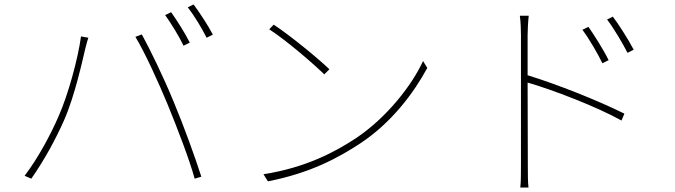

<svg xmlns="http://www.w3.org/2000/svg" viewBox="-20 -816 3040 865"><path d="M751 -761 724 -748C751 -711 788 -650 807 -610L835 -624C813 -668 776 -726 751 -761ZM852 -796 826 -783C855 -746 888 -691 911 -646L939 -660C919 -699 879 -760 852 -796ZM243 -290C209 -212 155 -109 91 -24L121 -11C181 -97 231 -189 269 -275C318 -387 352 -546 365 -600C370 -620 373 -630 378 -646L345 -652C331 -549 286 -386 243 -290ZM735 -346C778 -241 834 -96 857 -11L887 -20C861 -102 808 -249 763 -356C716 -471 656 -593 619 -661L590 -650C634 -577 693 -447 735 -346Z M1213 -705 1193 -684C1269 -635 1392 -529 1441 -481L1464 -504C1412 -554 1285 -658 1213 -705ZM1167 -31 1187 1C1380 -37 1504 -105 1603 -170C1744 -263 1844 -397 1905 -510L1886 -541C1834 -429 1721 -285 1583 -193C1490 -132 1359 -61 1167 -31Z M2722 -545C2698 -594 2653 -664 2631 -695L2604 -682C2633 -643 2674 -573 2694 -531ZM2357 -657C2357 -676 2359 -719 2362 -745H2322C2326 -718 2327 -678 2327 -657V-69C2327 -34 2327 4 2324 29H2361C2358 4 2358 -34 2358 -69L2357 -444C2468 -412 2667 -336 2780 -273L2793 -304C2672 -364 2488 -437 2357 -477ZM2715 -728C2745 -689 2786 -620 2807 -578L2835 -592C2810 -640 2764 -711 2741 -741Z"/></svg>

Font: Noto Sans CJK JP Thin
Style: Regular
Weight: 250
Designer: Ryoko NISHIZUKA (kana & ideographs); Paul D. Hunt (Latin, Greek & Cyrillic); Wenlong ZHANG (bopomofo); Sandoll Communica
Foundry: Adobe Systems Incorporated
Version: Version 1.004;PS 1.004;hotconv 1.0.82;makeotf.lib2.5.63406